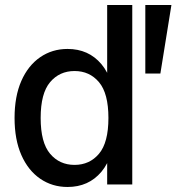

<svg xmlns="http://www.w3.org/2000/svg" viewBox="-20 -735 703 765"><path d="M249 10Q188 10 140 -23Q92 -56 65 -117.5Q38 -179 38 -265Q38 -351 65 -412.5Q92 -474 140 -507Q188 -540 249 -540Q333 -540 384 -479.5Q435 -419 435 -309V-221Q435 -111 384 -50.5Q333 10 249 10ZM277 -78Q337 -78 374.5 -122.5Q412 -167 412 -265Q412 -363 374.5 -407.5Q337 -452 277 -452Q217 -452 179.5 -407.5Q142 -363 142 -265Q142 -167 179.5 -122.5Q217 -78 277 -78ZM407 0V-123L422 -265L407 -408V-715H507V0ZM559 -442V-715H663L619 -442Z"/></svg>

Font: Radio Canada Big
Style: Regular
Weight: 400
Designer: Étienne Aubert Bonn
Foundry: Coppers and Brasses
Version: Version 1.001